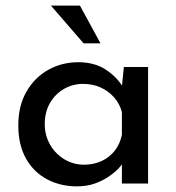

<svg xmlns="http://www.w3.org/2000/svg" viewBox="-20 -652 626 682"><path d="M253 10Q195 10 147.5 -15Q100 -40 72.5 -88.5Q45 -137 45 -207Q45 -276 74 -326.5Q103 -377 151.5 -404Q200 -431 258 -431Q316 -431 356 -404.5Q396 -378 417 -342L411 -326L420 -414H506V0H413V-108L423 -84Q419 -74 405.5 -58.5Q392 -43 369.5 -27Q347 -11 318 -0.5Q289 10 253 10ZM278 -67Q313 -67 341 -80Q369 -93 387.5 -116.5Q406 -140 413 -173V-254Q405 -284 385 -306.5Q365 -329 337 -341.5Q309 -354 275 -354Q238 -354 207 -336Q176 -318 157.5 -286Q139 -254 139 -211Q139 -171 158 -138Q177 -105 209 -86Q241 -67 278 -67ZM161 -632H264L337 -498H277Z"/></svg>

Font: Josefin Sans Thin
Style: Regular
Weight: 400
Version: Version 2.000